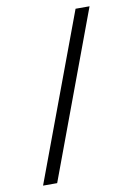

<svg xmlns="http://www.w3.org/2000/svg" viewBox="-91 -750 641 930"><g transform="rotate(-10 230.0 -285.0)"><path d="M416.5 -693.4 113.3 123H43.9L347.7 -693.4Z"/></g></svg>

Font: Noto Sans Syriac Estrangela
Style: Regular
Weight: 400
Designer: Monotype Design team
Foundry: Monotype Imaging Inc.
Version: Version 1.00